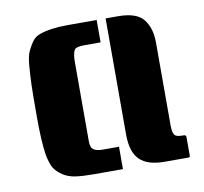

<svg xmlns="http://www.w3.org/2000/svg" viewBox="-62 -567 672 634"><g transform="rotate(-10 273.5 -250.0)"><path d="M301 -425H247Q216 -425 212 -414Q206 -401 206 -377V-123Q206 -121 206 -111Q206 -101 208 -94Q212 -75 247 -75H301V0H204Q166 0 142 -3.5Q118 -7 100 -19Q82 -31 73 -45.5Q64 -60 58 -92Q51 -137 51 -218Q51 -299 52 -327.5Q53 -356 55.5 -388Q58 -420 64.5 -435Q71 -450 81.5 -465.5Q92 -481 109 -487Q146 -500 204 -500H301ZM526 -7Q526 0 522 0H440Q384 0 357.5 -26Q331 -52 331 -111V-500H372Q435 -500 458 -470.5Q481 -441 481 -393V-113Q481 -82 494 -78Q501 -75 513 -75H518Q526 -75 526 -68Z"/></g></svg>

Font: Keania One
Style: Regular
Weight: 400
Designer: Julia Petretta
Foundry: Julia Petretta
Version: Version 1.003